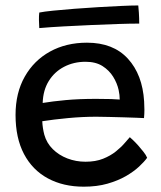

<svg xmlns="http://www.w3.org/2000/svg" viewBox="-20 -690 592 704"><path d="M519.5 -111.5Q509.5 -97.5 490 -79.2Q470.5 -61 441.5 -44.2Q412.5 -27.5 374 -16.5Q335.5 -5.5 287 -5.5Q212 -5.5 155.5 -36Q99 -66.5 68 -125.2Q37 -184 37 -268.5Q37 -349.5 70.8 -409Q104.5 -468.5 163.5 -501Q222.5 -533.5 299 -533.5Q395 -533.5 448.8 -475Q502.5 -416.5 508.5 -318Q509.5 -302 509.5 -287.2Q509.5 -272.5 508 -257Q501.5 -257.5 481.2 -258.2Q461 -259 434 -259.8Q407 -260.5 379.8 -261.2Q352.5 -262 333 -262Q282.5 -262 229.5 -257Q176.5 -252 135 -245.5Q135.5 -232.5 137.5 -220Q139.5 -207.5 142.5 -196Q151 -165.5 173.5 -143.2Q196 -121 227.2 -109Q258.5 -97 293.5 -97Q330.5 -97 358 -108Q385.5 -119 405.2 -135Q425 -151 437.2 -165.5Q449.5 -180 456 -187Q459 -184.5 467.8 -176.2Q476.5 -168 486.8 -156.5Q497 -145 506.2 -133.2Q515.5 -121.5 519.5 -111.5ZM136.5 -312.5Q172.5 -318.5 221.2 -323Q270 -327.5 332 -327.5Q364.5 -327.5 387.2 -326.8Q410 -326 419 -325Q419 -341.5 415 -360Q409.5 -385 395 -408.5Q380.5 -432 355.8 -447.8Q331 -463.5 293.5 -463.5Q250.5 -463.5 215.2 -445.2Q180 -427 159 -393.2Q138 -359.5 136.5 -312.5ZM490.5 -603.5Q458 -603.5 412.2 -602Q366.5 -600.5 314.8 -598.2Q263 -596 213.2 -593.2Q163.5 -590.5 124 -587Q123 -601.5 122.8 -616.5Q122.5 -631.5 124 -644Q141 -647.5 175.5 -651Q210 -654.5 253 -657.8Q296 -661 340.8 -663.8Q385.5 -666.5 424.2 -668.2Q463 -670 487 -670Q488 -663 489.2 -643.5Q490.5 -624 490.5 -603.5Z"/></svg>

Font: Grandstander Thin
Style: Regular
Weight: 400
Version: Version 1.200